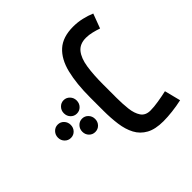

<svg xmlns="http://www.w3.org/2000/svg" viewBox="-142 -616 1168 1168"><g transform="rotate(45 442.5 -31.5)"><path d="M593.8 126Q593.8 149.4 577.4 165.3Q561 181.2 536.6 181.2Q512.7 181.2 495.8 165Q479 148.9 479 126Q479 103 495.8 86.9Q512.7 70.8 536.6 70.8Q561 70.8 577.4 86.7Q593.8 102.5 593.8 126ZM435.5 126Q435.5 149.4 418.9 165.3Q402.3 181.2 377.9 181.2Q354 181.2 337.2 165Q320.3 148.9 320.3 126Q320.3 103 337.2 86.9Q354 70.8 377.9 70.8Q402.3 70.8 418.9 86.7Q435.5 102.5 435.5 126ZM514.6 256.3Q514.6 279.3 498 295.4Q481.4 311.5 457.5 311.5Q433.6 311.5 416.7 295.4Q399.9 279.3 399.9 256.3Q399.9 232.9 416.7 217Q433.6 201.2 457.5 201.2Q481.4 201.2 498 217Q514.6 232.9 514.6 256.3ZM536.1 0H422.9Q304.7 0 220 -20.8Q135.3 -41.5 90.1 -91.8Q44.9 -142.1 44.9 -231.4Q44.9 -269.5 53.2 -305.9Q61.5 -342.3 75.2 -374.5L168.9 -339.4Q161.1 -317.4 154.5 -290.3Q147.9 -263.2 147.9 -238.8Q147.9 -185.5 181.6 -158.2Q215.3 -130.9 277.1 -121.3Q338.9 -111.8 422.9 -111.8H537.1Q588.4 -111.8 634.5 -116.9Q680.7 -122.1 709.7 -141.6Q738.8 -161.1 738.8 -203.6Q738.8 -233.4 732.4 -272.5Q726.1 -311.5 717.8 -348.6L821.8 -375Q831.1 -333.5 835.9 -290.8Q840.8 -248 840.8 -213.4Q840.8 -144 817.4 -101.6Q793.9 -59.1 752.4 -37.1Q710.9 -15.1 655.5 -7.6Q600.1 0 536.1 0Z"/></g></svg>

Font: Vazirmatn RD FD Medium
Style: Regular
Weight: 500
Designer: Saber Rastikerdar
Foundry: Saber Rastikerdar
Version: Version 33.003